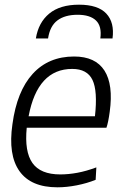

<svg xmlns="http://www.w3.org/2000/svg" viewBox="-20 -790 541 819"><path d="M133 -626Q144 -694 190 -732Q236 -770 317 -770Q398 -770 433.5 -732Q469 -694 460 -626H408Q415 -678 389.5 -702.5Q364 -727 311 -727Q257 -727 225 -703Q193 -679 185 -626ZM225 9Q112 9 63 -60Q14 -129 33 -260Q52 -401 119.5 -475Q187 -549 296 -549Q387 -549 425.5 -489Q464 -429 448 -313Q442 -268 434 -245H94Q84 -143 118.5 -94.5Q153 -46 237 -46Q272 -46 310 -53Q348 -60 391 -76L388 -23Q351 -8 307.5 0.5Q264 9 225 9ZM288 -496Q140 -496 102 -294H385Q397 -402 374.5 -449Q352 -496 288 -496Z"/></svg>

Font: Plata Sans Light
Style: Italic
Weight: 300
Italic angle: -8°
Designer: Pablo Impallari, Andres Torresi, & Cristiano Sobral
Foundry: Pablo Impallari, Andres Torresi, & Cristiano Sobral
Version: Version 1.00;December 28, 2019;FontCreator 12.0.0.2547 64-bi